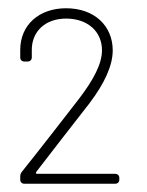

<svg xmlns="http://www.w3.org/2000/svg" viewBox="-20 -905 355 465"><path d="M39 -460H259C265 -460 269 -464 269 -470V-474C269 -480 265 -484 259 -484H70C67 -484 66 -486 68 -489C111 -545 154 -600 196 -654C234 -704 253 -747 253 -783C253 -842 209 -885 140 -885C75 -885 29 -845 29 -784V-766C29 -760 33 -756 39 -756H47C53 -756 57 -760 57 -766V-782C56 -829 90 -860 140 -860C192 -860 227 -829 227 -783C227 -751 207 -712 170 -664C125 -606 81 -549 33 -489C30 -485 29 -482 29 -477V-470C29 -464 33 -460 39 -460Z"/></svg>

Font: Barlow Thin
Style: Regular
Weight: 250
Designer: Jeremy Tribby
Foundry: Tribby Type
Version: Version 1.422;hotconv 1.0.109;makeotfexe 2.5.65596